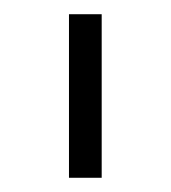

<svg xmlns="http://www.w3.org/2000/svg" viewBox="-20 -720 240 270"><path d="M77 -700H123V-470H77Z"/></svg>

Font: PT Root UI Web Light
Style: Regular
Weight: 300
Designer: Vitaly Kuzmin
Foundry: ParaType Ltd.
Version: Version 1.000W